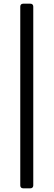

<svg xmlns="http://www.w3.org/2000/svg" viewBox="-20 -770 290 1040"><path d="M89.8 -734.4V234.4C89.8 244.1 95.7 250 105.5 250H144.5C154.3 250 160.2 244.1 160.2 234.4V-734.4C160.2 -744.1 154.3 -750 144.5 -750H105.5C95.7 -750 89.8 -744.1 89.8 -734.4Z"/></svg>

Font: Ed Sans Neue Medium
Style: Regular
Weight: 500
Designer: Stephen Hutchings
Version: Version 1.004;PS 001.004;hotconv 1.0.88;makeotf.lib2.5.64775